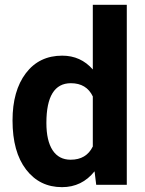

<svg xmlns="http://www.w3.org/2000/svg" viewBox="-20 -770 603 800"><path d="M32.2 -268.1Q32.2 -391.6 87.6 -464.8Q143.1 -538.1 239.3 -538.1Q316.4 -538.1 366.7 -480.5V-750H508.3V0H380.9L374 -56.2Q321.3 9.8 238.3 9.8Q145 9.8 88.6 -63.7Q32.2 -137.2 32.2 -268.1ZM173.3 -257.8Q173.3 -183.6 199.2 -144Q225.1 -104.5 274.4 -104.5Q339.8 -104.5 366.7 -159.7V-368.2Q340.3 -423.3 275.4 -423.3Q173.3 -423.3 173.3 -257.8Z"/></svg>

Font: Shabnam FD
Style: Bold-FD
Weight: 700
Foundry: DejaVu fonts team - Redesigned by Saber Rastikerdar - Based on Vazir font
Version: Version 5.0.1